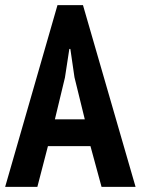

<svg xmlns="http://www.w3.org/2000/svg" viewBox="-23 -725 546 745"><path d="M328 -158H163L122 0H-3L200 -705H299L503 0H371ZM190 -262H306L266 -425L250 -535H246L229 -424Z"/></svg>

Font: PT Sans Narrow
Style: Bold
Weight: 700
Width: 3
Designer: A.Korolkova, O.Umpeleva, V.Yefimov
Foundry: ParaType Ltd
Version: Version 2.003W OFL